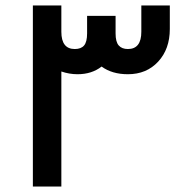

<svg xmlns="http://www.w3.org/2000/svg" viewBox="-20 -681 670 701"><path d="M100 0V-661H204V-565Q204 -502 253 -502Q276 -502 287 -515Q298 -528 298 -559V-623H402V-559Q402 -528 413.5 -515Q425 -502 447 -502Q496 -502 496 -565V-661H600V-575Q600 -502 557.5 -456Q515 -410 447 -410Q389 -410 351 -438Q315 -410 263 -410Q233 -410 204 -420V0Z"/></svg>

Font: Readex Pro
Style: Regular
Weight: 400
Designer: Bonnie Shaver-Troup, Thomas Jockin
Foundry: Lexend
Version: Version 1.204; ttfautohint (v1.8.4.7-5d5b)